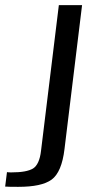

<svg xmlns="http://www.w3.org/2000/svg" viewBox="-90 -504 357 744"><path d="M228 -484H138L69 80C65 116 54 139 38 149C21 159 -6 164 -45 164C-53 164 -59 164 -63 163L-70 219C-59 220 -42 220 -19 220C41 220 84 211 110 192C136 173 153 133 160 73Z"/></svg>

Font: Gamestation Text
Style: Italic
Weight: 400
Designer: Jonas Hecksher
Foundry: Jonas Hecksher, Playtypeª, e-types AS
Version: Version 1.003